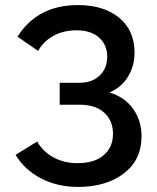

<svg xmlns="http://www.w3.org/2000/svg" viewBox="-20 -737 624 765"><path d="M291 7.8Q209.5 7.8 144 -25.9Q78.6 -59.6 42 -120.1L127.9 -172.9Q152.3 -131.8 194.1 -109.4Q235.8 -86.9 289.1 -86.9Q356 -86.9 393.1 -118.7Q430.2 -150.4 430.2 -204.1Q430.2 -256.3 395.3 -288.1Q360.4 -319.8 296.9 -319.8H217.8V-407.2H296.9Q347.7 -407.2 377.4 -436.3Q407.2 -465.3 407.2 -511.2Q407.2 -558.1 374.8 -587.2Q342.3 -616.2 285.2 -616.2Q232.4 -616.2 192.9 -594.2Q153.3 -572.3 131.8 -534.2L49.8 -590.8Q129.4 -716.8 290 -716.8Q393.6 -716.8 454.8 -666.3Q516.1 -615.7 516.1 -526.9Q516.1 -475.1 490.5 -432.4Q464.8 -389.6 416 -368.2Q476.1 -351.1 510 -304Q543.9 -256.8 543.9 -193.8Q543.9 -100.1 473.6 -46.1Q403.3 7.8 291 7.8Z"/></svg>

Font: Rawline SemiBold
Style: Regular
Weight: 600
Designer: Matt McInerney, Pablo Impallari, Rodrigo Fuenzalida
Foundry: Matt McInerney, Pablo Impallari, Rodrigo Fuenzalida
Version: Version 4.020;PS 004.020;hotconv 1.0.88;makeotf.lib2.5.64775